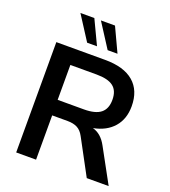

<svg xmlns="http://www.w3.org/2000/svg" viewBox="-162 -1036 1019 1153"><g transform="rotate(20 347.5 -459.5)"><path d="M667 0H527L406 -225Q389 -257 364 -270Q339 -283 301 -283H203V0H76V-705H388Q508 -705 570.5 -651.5Q633 -598 633 -497Q633 -416 587.5 -363.5Q542 -311 459 -295Q515 -280 549 -216ZM511 -494Q511 -552 477 -578.5Q443 -605 370 -605H202V-382H370Q443 -382 477 -409.5Q511 -437 511 -494ZM251 -765 152 -919H241L314 -765ZM382 -765 283 -919H373L445 -765Z"/></g></svg>

Font: wassup Sans
Style: Bold
Weight: 700
Version: Version 2.001